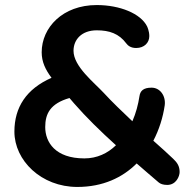

<svg xmlns="http://www.w3.org/2000/svg" viewBox="-20 -730 744 760"><path d="M314 -103C199 -103 159 -167 159 -227C159 -280 179 -320 255 -342C261 -335 267 -328 273 -321C322 -265 376 -212 439 -155C406 -123 364 -103 314 -103ZM632 -313C637 -350 614 -383 580 -383C547 -383 535 -370 532 -349C527 -316 518 -282 504 -250C464 -288 423 -327 391 -362C352 -404 271 -467 271 -529C271 -573 303 -610 363 -610C413 -610 451 -597 480 -558C486 -550 497 -540 519 -540C551 -540 571 -561 571 -587C571 -607 563 -624 562 -626C537 -676 455 -710 363 -710C228 -710 145 -621 145 -523C145 -485 160 -454 184 -422C84 -378 37 -305 37 -209C37 -95 143 10 286 10C387 10 465 -27 521 -83C549 -59 577 -34 608 -8C615 -2 626 2 642 2C677 2 691 -32 691 -49C691 -72 682 -86 665 -102C646 -120 619 -145 587 -173C610 -217 625 -265 632 -313Z"/></svg>

Font: Hotpoint
Style: Bold
Weight: 700
Designer: Andrew Paglinawan, Luciano Perondi, Riccardo Olocco
Foundry: CAST Cooperativa Anonima Servizi Tipografici
Version: Version 1.000;PS 2.1;hotconv 16.6.51;makeotf.lib2.5.65220